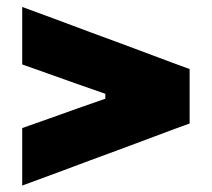

<svg xmlns="http://www.w3.org/2000/svg" viewBox="-20 -590 624 566"><path d="M45.5 -43V-212.5Q85.5 -226.5 125.8 -240.8Q166 -255 206 -269.5L290.5 -299V-313.5L206 -343Q166 -357 126 -371.5Q85.5 -386 45.5 -400V-569.5Q99.5 -550 150 -531Q200.5 -512 245 -495.5L340 -460.5Q384.5 -444 435 -425Q485 -406 539 -386.5V-226Q485 -206.5 435 -187.5Q384.5 -168.5 340 -152L245 -117Q200.5 -100.5 150 -81.5Q99.5 -62.5 45.5 -43Z"/></svg>

Font: Heraclito ExtraBold
Style: Regular
Weight: 800
Designer: Kostas Bartsokas (font) & Cristiano Sobral (main changes)
Foundry: Kostas Bartsokas (font) & Cristiano Sobral (main changes)
Version: Version 1.00;July 8, 2020;FontCreator 13.0.0.2655 64-bit